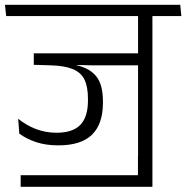

<svg xmlns="http://www.w3.org/2000/svg" viewBox="-39 -650 753 776"><path d="M518.5 58H44.5V105H577V-17.5H518.5ZM577 -600.5H519V0H577ZM461.5 -585H694L689.5 -630.5H456.5ZM644 -585 639 -630.5H-19L-14 -585ZM539.5 -434.5H97.5V-388H235L335 -386H539.5ZM270 -406H97.5V-388L165 -386Q222 -384.5 255.2 -370.8Q288.5 -357 302.5 -328Q316.5 -299 316.5 -250.5V-243.5Q316.5 -177.5 285.8 -145.5Q255 -113.5 189.5 -113.5Q146 -113.5 107 -128.2Q68 -143 34.5 -170L39 -110Q68 -88.5 107.2 -75.5Q146.5 -62.5 197 -62.5Q289 -62.5 333 -105.8Q377 -149 377 -234V-240.5Q377 -307 350.8 -340.5Q324.5 -374 270 -386.5Z"/></svg>

Font: Anek Devanagari Light
Style: Regular
Weight: 300
Designer: Kailash Malviya (Devanagari) & Yesha Goshar (Latin)
Foundry: Ek Type
Version: Version 1.003